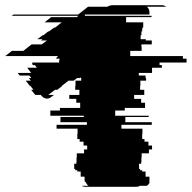

<svg xmlns="http://www.w3.org/2000/svg" viewBox="-44 -720 739 740"><path d="M675 -479H571V-469H580V-459H542V-439H491V-429H517V-419H519V-409H497V-389H496V-374H512V-354H473V-339H500V-324H515V-304H437V-294H400V-274H529V-269H439V-249H541V-239H424V-224H505V-204H504V-184H513V-174H528V-159H542V-144H530V-129H502V-114H501V-94H500V-89H492V-69H496V-64H504V-59H517V-39H532V-27Q532 -22 531 -19H533Q531 -10 522 -4H495Q490 0 481 0H285Q276 0 271 -4H297Q290 -9 286 -19H283Q283 -21 282.5 -23Q282 -25 282 -27V-39H267V-59H254V-64H246V-69H242V-89H250V-94H251V-114H252V-129H280V-144H292V-159H278V-174H263V-184H254V-204H255V-224H174V-239H291V-249H189V-269H279V-274H150V-294H187V-304H265V-324H250V-339H223V-354H262V-374H246V-389H247V-409H269V-419H267V-422L263 -419H253L240 -409H220L194 -389H196L177 -374H168L142 -354H164L152 -345Q142 -338 132 -340.5Q122 -343 114 -353L113 -354H92L76 -374H85L73 -389H71L55 -409H75L67 -419H77L69 -429H32L24 -439H76L61 -459H98L92 -467Q92 -468 91.5 -468Q91 -468 91 -469H82Q80 -475 80 -479H184Q183 -486 186 -494H172Q175 -500 180 -504H-24L-21 -506L2 -524H46L65 -539L78 -549H117L137 -564H114L120 -569H100L120 -584H123L142 -599H145L158 -609H159L165 -614H169L194 -634H128L153 -654H252L258 -659H1L8 -664H257L270 -674L294 -693L295 -694H370Q379 -700 390 -700H579Q590 -700 596 -694H522Q532 -686 532 -673V-664H283V-659H540V-654H442V-634H508V-614H505V-609H504V-599H501V-584H498V-569H518V-564H541V-549H501V-539H502V-524H458V-504H661V-494H675Z"/></svg>

Font: Rubik Glitch
Style: Regular
Weight: 400
Designer: Hubert and Fischer, NaN
Foundry: Hubert and Fischer, NaN
Version: Version 2.200